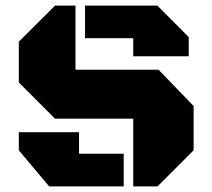

<svg xmlns="http://www.w3.org/2000/svg" viewBox="-20 -668 761 688"><path d="M457.5 0V-242.7H177.2L47.4 -372.6V-518.6L177.2 -647.9H250.5V-418H548.3L673.8 -288.1V-129.4L544.4 0ZM284.7 -531.2V-647.9H543.9L656.2 -535.2V-466.3H457.5V-531.2ZM47.4 -194.3H263.2V-117.2H423.3V0H156.2L47.4 -129.4Z"/></svg>

Font: Black Ops One
Style: Regular
Weight: 400
Designer: James Grieshaber
Foundry: James Grieshaber
Version: Version 1.002